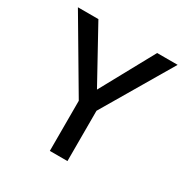

<svg xmlns="http://www.w3.org/2000/svg" viewBox="-162 -845 953 982"><g transform="rotate(30 314.5 -354.0)"><path d="M488 -708 315 -392 141 -708H20L263 -296V0H367V-297L609 -708Z"/></g></svg>

Font: UULA Sans Medium
Style: Regular
Weight: 500
Designer: Mohamed Gaber, Laura Garcia Mut
Foundry: Kief Type Foundry
Version: Version 3.006;hotconv 1.0.109;makeotfexe 2.5.65596